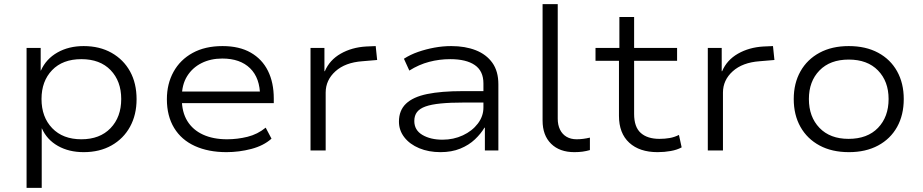

<svg xmlns="http://www.w3.org/2000/svg" viewBox="-20 -725 4447 925"><path d="M108 180V-494H176V-385H177Q202 -441 256.5 -472Q311 -503 383 -503Q460 -503 517.5 -470.5Q575 -438 606.5 -381Q638 -324 638 -247Q638 -172 606.5 -114.5Q575 -57 517.5 -24.5Q460 8 383 8Q312 8 259 -22Q206 -52 182 -106H181V180ZM372 -54Q461 -54 512.5 -107.5Q564 -161 564 -248Q564 -334 513 -387Q462 -440 372 -440Q282 -440 231 -387Q180 -334 180 -248Q180 -161 231.5 -107.5Q283 -54 372 -54Z M1071 8Q984 8 919 -21.5Q854 -51 819 -108.5Q784 -166 784 -247Q784 -321 816 -379Q848 -437 908 -470Q968 -503 1052 -503Q1133 -503 1188 -471.5Q1243 -440 1271 -383.5Q1299 -327 1299 -250V-228H835V-284H1257L1233 -261Q1233 -349 1185 -396Q1137 -443 1051 -443Q995 -443 951 -421Q907 -399 881.5 -358Q856 -317 856 -258V-248Q856 -185 882.5 -142Q909 -99 958 -76.5Q1007 -54 1074 -54Q1124 -54 1172.5 -66Q1221 -78 1260 -110L1288 -57Q1250 -23 1191 -7.5Q1132 8 1071 8Z M1476 0V-494H1543V-382H1545Q1568 -436 1621.5 -466.5Q1675 -497 1744 -501L1790 -503L1797 -436L1726 -430Q1643 -424 1596 -381.5Q1549 -339 1549 -279V0Z M2102 8Q2045 8 1999.5 -11Q1954 -30 1928 -63.5Q1902 -97 1902 -139Q1902 -193 1936 -225.5Q1970 -258 2038 -272Q2106 -286 2210 -286H2324V-231H2214Q2149 -231 2103.5 -226.5Q2058 -222 2030 -212Q2002 -202 1989 -185Q1976 -168 1976 -142Q1976 -98 2015 -75Q2054 -52 2112 -52Q2165 -52 2210 -73Q2255 -94 2282 -129.5Q2309 -165 2309 -207V-323Q2309 -383 2267.5 -411.5Q2226 -440 2149 -440Q2097 -440 2047.5 -427Q1998 -414 1952 -385L1926 -442Q1957 -462 1994.5 -475Q2032 -488 2072.5 -495.5Q2113 -503 2154 -503Q2221 -503 2272 -483Q2323 -463 2352 -422.5Q2381 -382 2381 -319V0H2316V-110H2314Q2297 -81 2268 -53.5Q2239 -26 2197.5 -9Q2156 8 2102 8Z M2747 8Q2676 8 2635 -32.5Q2594 -73 2594 -144V-705H2667V-153Q2667 -123 2678 -100.5Q2689 -78 2709.5 -66Q2730 -54 2758 -54Q2773 -54 2789 -56Q2805 -58 2822 -62V-2Q2805 3 2787 5.5Q2769 8 2747 8Z M3148 8Q3061 8 3011.5 -37.5Q2962 -83 2962 -167V-432H2849V-494H2964V-643H3035V-494H3242V-432H3035V-176Q3035 -113 3067 -84.5Q3099 -56 3157 -56Q3183 -56 3206 -60Q3229 -64 3251 -75L3264 -15Q3242 -3 3211.5 2.5Q3181 8 3148 8Z M3390 0V-494H3457V-382H3459Q3482 -436 3535.5 -466.5Q3589 -497 3658 -501L3704 -503L3711 -436L3640 -430Q3557 -424 3510 -381.5Q3463 -339 3463 -279V0Z M4070 8Q3988 8 3928.5 -24Q3869 -56 3836.5 -113.5Q3804 -171 3804 -248Q3804 -324 3836.5 -381.5Q3869 -439 3928.5 -471Q3988 -503 4069 -503Q4151 -503 4210.5 -471Q4270 -439 4302 -381.5Q4334 -324 4334 -248Q4334 -171 4302 -113.5Q4270 -56 4210.5 -24Q4151 8 4070 8ZM4068 -56Q4159 -56 4210 -109Q4261 -162 4261 -248Q4261 -333 4210 -385.5Q4159 -438 4069 -438Q3979 -438 3928 -385.5Q3877 -333 3877 -248Q3877 -162 3928 -109Q3979 -56 4068 -56Z"/></svg>

Font: Nunito Sans 7pt SemiExpanded Light
Style: Regular
Weight: 300
Width: 6
Designer: Vernon Adams
Foundry: Vernon Adams
Version: Version 3.101;gftools[0.9.27]